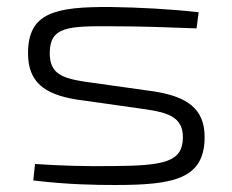

<svg xmlns="http://www.w3.org/2000/svg" viewBox="-20 -517 663 548"><path d="M296 -497C137 -498 60 -481 60 -365C60 -284 105 -248 198 -233L396 -205C458 -196 502 -183 502 -126C502 -55 451 -44 301 -43C219 -42 154 -44 80 -49L75 -2C174 10 254 11 309 11C476 11 564 -6 564 -126C564 -207 514 -241 420 -256L221 -284C157 -294 122 -307 122 -365C122 -441 173 -443 303 -442C380 -442 463 -439 541 -436L547 -482C470 -491 374 -496 296 -497Z"/></svg>

Font: Exo 2 Light Expanded
Style: Regular
Weight: 300
Width: 7
Designer: Natanael Gama
Version: Version 1.001;PS 001.001;hotconv 1.0.70;makeotf.lib2.5.58329